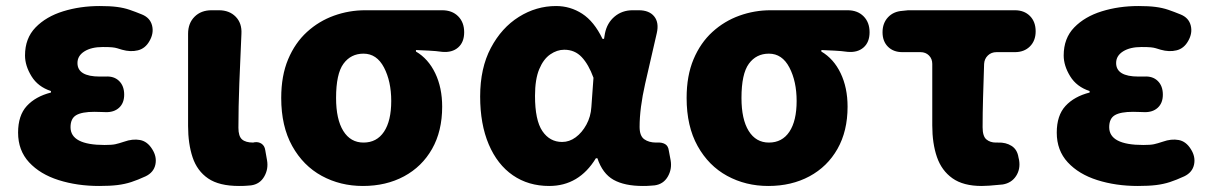

<svg xmlns="http://www.w3.org/2000/svg" viewBox="-20 -603 4029 637"><path d="M309 14Q236 14 174.5 -5.5Q113 -25 76.5 -64.5Q40 -104 40 -163Q40 -220 69 -251.5Q98 -283 149 -296V-301Q106 -315 84.5 -350Q63 -385 63 -419Q63 -476 98 -512Q133 -548 189.5 -565.5Q246 -583 311 -583Q345 -583 368 -580Q391 -577 410 -570.5Q429 -564 451 -555Q478 -544 484.5 -518.5Q491 -493 476 -467Q462 -442 437.5 -436Q413 -430 385 -438Q375 -441 368.5 -443Q362 -445 352 -446Q342 -447 321 -447Q283 -447 260 -432.5Q237 -418 237 -394Q237 -349 311 -349Q318 -349 323.5 -349Q329 -349 330 -349Q358 -351 375 -334.5Q392 -318 392 -289Q392 -261 375 -245.5Q358 -230 330 -231Q327 -231 314 -231.5Q301 -232 293 -232Q252 -232 233 -221Q214 -210 214 -181Q214 -122 327 -122Q351 -122 362.5 -124.5Q374 -127 392 -133Q420 -143 444.5 -138.5Q469 -134 485 -108Q501 -83 495.5 -57Q490 -31 463 -18Q437 -6 415.5 1Q394 8 369.5 11Q345 14 309 14Z M773 14Q707 14 670.5 -11Q634 -36 619 -81Q604 -126 604 -185V-491Q604 -526 625.5 -547.5Q647 -569 682 -569H706Q741 -569 762 -547.5Q783 -526 781 -491Q777 -406 774 -326.5Q771 -247 771 -179Q771 -151 783 -140.5Q795 -130 820 -130L824 -131Q838 -133 848 -126Q858 -119 860 -105L866 -71Q871 -42 856.5 -17Q842 8 813 12Q811 12 801 13Q791 14 773 14Z M1184 14Q1109 14 1047.5 -19.5Q986 -53 949.5 -118.5Q913 -184 913 -278Q913 -352 936 -406.5Q959 -461 998.5 -497Q1038 -533 1088 -551Q1138 -569 1192 -569H1447Q1480 -569 1500 -549Q1520 -529 1520 -496Q1520 -463 1500 -445.5Q1480 -428 1447 -431Q1434 -433 1425.5 -433.5Q1417 -434 1403.5 -435Q1390 -436 1360 -437V-432Q1401 -408 1424 -360Q1447 -312 1447 -249Q1447 -168 1413.5 -109Q1380 -50 1320.5 -18Q1261 14 1184 14ZM1186 -130Q1230 -130 1254 -166Q1278 -202 1278 -268Q1278 -333 1254 -379Q1230 -425 1186 -425Q1144 -425 1119.5 -391.5Q1095 -358 1095 -278Q1095 -207 1119 -168.5Q1143 -130 1186 -130Z M1802 14Q1733 14 1681.5 -21.5Q1630 -57 1601.5 -124Q1573 -191 1573 -283Q1573 -377 1608.5 -444Q1644 -511 1701.5 -547Q1759 -583 1825 -583Q1872 -583 1911.5 -557.5Q1951 -532 1979 -474H1984L1987 -492Q1994 -527 2019 -548Q2044 -569 2079 -569H2099Q2134 -569 2150.5 -548.5Q2167 -528 2159 -493Q2139 -407 2120.5 -325.5Q2102 -244 2102 -182Q2102 -152 2117.5 -141Q2133 -130 2157 -130Q2160 -130 2160 -130Q2160 -130 2161 -130Q2176 -131 2186.5 -125Q2197 -119 2199 -103L2205 -71Q2210 -42 2195.5 -17Q2181 8 2152 12Q2149 12 2139 13Q2129 14 2113 14Q2052 14 2015.5 -6.5Q1979 -27 1962 -78H1957Q1901 14 1802 14ZM1845 -132Q1869 -132 1890 -147.5Q1911 -163 1925.5 -189.5Q1940 -216 1942 -248L1949 -345Q1933 -389 1910 -413.5Q1887 -438 1852 -438Q1828 -438 1805.5 -422.5Q1783 -407 1769 -373.5Q1755 -340 1755 -285Q1755 -204 1779.5 -168Q1804 -132 1845 -132Z M2529 14Q2454 14 2392.5 -19.5Q2331 -53 2294.5 -118.5Q2258 -184 2258 -278Q2258 -352 2281 -406.5Q2304 -461 2343.5 -497Q2383 -533 2433 -551Q2483 -569 2537 -569H2792Q2825 -569 2845 -549Q2865 -529 2865 -496Q2865 -463 2845 -445.5Q2825 -428 2792 -431Q2779 -433 2770.5 -433.5Q2762 -434 2748.5 -435Q2735 -436 2705 -437V-432Q2746 -408 2769 -360Q2792 -312 2792 -249Q2792 -168 2758.5 -109Q2725 -50 2665.5 -18Q2606 14 2529 14ZM2531 -130Q2575 -130 2599 -166Q2623 -202 2623 -268Q2623 -333 2599 -379Q2575 -425 2531 -425Q2489 -425 2464.5 -391.5Q2440 -358 2440 -278Q2440 -207 2464 -168.5Q2488 -130 2531 -130Z M3237 14Q3176 14 3140 -11.5Q3104 -37 3088.5 -82Q3073 -127 3073 -187V-391Q3073 -408 3062 -419Q3051 -430 3034 -430H2974Q2944 -430 2926 -448Q2908 -466 2908 -496Q2908 -526 2926 -545.5Q2944 -565 2974 -567L2993 -569H3347Q3378 -569 3397 -550Q3416 -531 3416 -499Q3416 -468 3397 -449Q3378 -430 3347 -430H3286Q3269 -430 3257.5 -419Q3246 -408 3245 -391Q3243 -331 3241.5 -279Q3240 -227 3240 -181Q3240 -151 3252.5 -140.5Q3265 -130 3284 -130Q3289 -130 3289.5 -130Q3290 -130 3291 -130Q3317 -131 3336 -119Q3355 -107 3359 -81L3361 -72Q3366 -42 3351 -19Q3336 4 3307 9Q3304 9 3290.5 10.5Q3277 12 3262 13Q3247 14 3237 14Z M3755 14Q3682 14 3620.5 -5.5Q3559 -25 3522.5 -64.5Q3486 -104 3486 -163Q3486 -220 3515 -251.5Q3544 -283 3595 -296V-301Q3552 -315 3530.5 -350Q3509 -385 3509 -419Q3509 -476 3544 -512Q3579 -548 3635.5 -565.5Q3692 -583 3757 -583Q3791 -583 3814 -580Q3837 -577 3856 -570.5Q3875 -564 3897 -555Q3924 -544 3930.5 -518.5Q3937 -493 3922 -467Q3908 -442 3883.5 -436Q3859 -430 3831 -438Q3821 -441 3814.5 -443Q3808 -445 3798 -446Q3788 -447 3767 -447Q3729 -447 3706 -432.5Q3683 -418 3683 -394Q3683 -349 3757 -349Q3764 -349 3769.5 -349Q3775 -349 3776 -349Q3804 -351 3821 -334.5Q3838 -318 3838 -289Q3838 -261 3821 -245.5Q3804 -230 3776 -231Q3773 -231 3760 -231.5Q3747 -232 3739 -232Q3698 -232 3679 -221Q3660 -210 3660 -181Q3660 -122 3773 -122Q3797 -122 3808.5 -124.5Q3820 -127 3838 -133Q3866 -143 3890.5 -138.5Q3915 -134 3931 -108Q3947 -83 3941.5 -57Q3936 -31 3909 -18Q3883 -6 3861.5 1Q3840 8 3815.5 11Q3791 14 3755 14Z"/></svg>

Font: Chiron GoRound TC H
Style: Regular
Weight: 900
Designer: Ryoko NISHIZUKA 西塚涼子 (kana, bopomofo & ideographs); Paul D. Hunt (Latin, Greek & Cyrillic); Sandoll Communications 산돌커뮤니
Foundry: Adobe
Version: Version 1.000;hotconv 1.1.1;makeotfexe 2.6.0